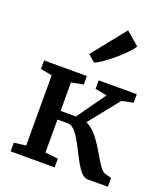

<svg xmlns="http://www.w3.org/2000/svg" viewBox="-157 -990 956 1099"><g transform="rotate(20 321.0 -440.5)"><path d="M37.5 0V-53L109.5 -62V-489L39.5 -502.5V-554.5H300V-502.5L227 -489V-315.5H320.5L443.5 -489L372 -502.5V-554.5H604V-502.5L534.5 -488.5L388 -305.5Q417.5 -292 442.2 -265Q467 -238 487.8 -205.2Q508.5 -172.5 526.2 -141.8Q544 -111 559.8 -89.8Q575.5 -68.5 590 -64.5L629.5 -53.5V0H506.5Q486.5 0 468.5 -19Q450.5 -38 433.5 -68Q416.5 -98 399.8 -131.5Q383 -165 365.8 -195Q348.5 -225 329.5 -244Q310.5 -263 288.5 -263H227V-62L305.5 -53V0ZM312 -641 269.5 -677.5 432.5 -881 513 -812Q502 -793 477.2 -767.5Q452.5 -742 422 -716Q391.5 -690 362.5 -669.8Q333.5 -649.5 313.5 -641Z"/></g></svg>

Font: Merriweather 20pt SemiBold
Style: Regular
Weight: 600
Version: Version 2.100